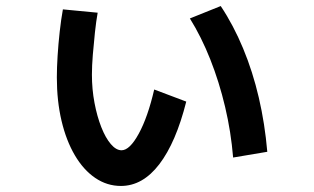

<svg xmlns="http://www.w3.org/2000/svg" viewBox="-20 -584 1040 635"><path d="M380 31Q334 31 295 4.5Q256 -22 227.5 -70.5Q199 -119 183.5 -184.5Q168 -250 168 -328Q168 -360 170.5 -399.5Q173 -439 177.5 -479.5Q182 -520 188 -553L303 -542Q298 -514 294 -477Q290 -440 287 -403Q284 -366 284 -337Q284 -289 292.5 -244Q301 -199 315 -163.5Q329 -128 346.5 -107.5Q364 -87 382 -87Q409 -87 439 -142Q469 -197 490 -288L596 -248Q562 -113 507 -41Q452 31 380 31ZM751 -63Q744 -148 724.5 -230.5Q705 -313 675.5 -387.5Q646 -462 608 -523L710 -564Q752 -501 784 -424Q816 -347 836 -261Q856 -175 864 -82Z"/></svg>

Font: M PLUS 2 Thin SemiBold
Style: Regular
Weight: 600
Version: Version 1.001